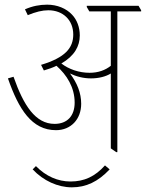

<svg xmlns="http://www.w3.org/2000/svg" viewBox="-20 -647 625 823"><path d="M220 -89C284 -89 328 -136 328 -202C328 -248 311 -291 280 -332C307 -319 337 -311 370 -311C404 -311 434 -319 455 -332V-11L478 5H483V-598H585V-603L574 -622H352V-617L363 -598H455V-365C431 -346 401 -335 364 -335C319 -335 275 -350 243 -375C299 -407 322 -449 322 -495C322 -530 310 -562 289 -584C264 -611 225 -627 182 -627C150 -627 119 -621 87 -607L99 -582C133 -596 161 -603 187 -603C250 -603 294 -561 294 -499C294 -441 259 -400 156 -369L168 -345C188 -351 206 -357 222 -365C266 -326 300 -273 300 -207C300 -151 269 -116 214 -116C132 -116 81 -195 38 -318L14 -311C60 -179 116 -89 220 -89ZM288 156C349 156 400 132 450 79L430 62C387 110 341 131 282 131C229 131 177 109 134 65L120 79C166 128 228 156 288 156Z"/></svg>

Font: Noto Serif Devanagari Condensed Thin
Style: Regular
Weight: 100
Width: 3
Designer: Universal Thirst, Indian Type Foundry and the Monotype Design Team
Foundry: Monotype Imaging Inc.
Version: Version 2.004